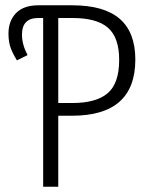

<svg xmlns="http://www.w3.org/2000/svg" viewBox="-20 -705 561 725"><path d="M491 -480Q491 -268 252 -268H200V0H143V-637H124Q63 -637 63 -574Q63 -537 84 -497L44 -477Q29 -501 20.5 -523.5Q12 -546 12 -578Q12 -626 40.5 -655.5Q69 -685 125 -685H253Q373 -685 432 -634Q491 -583 491 -480ZM430 -479Q430 -563 388 -600Q346 -637 254 -637H200V-316H253Q343 -316 386.5 -353Q430 -390 430 -479Z"/></svg>

Font: Fira Sans Extra Condensed Light
Style: Regular
Weight: 300
Width: 1
Designer: Carrois Corporate & Edenspiekermann AG
Foundry: Carrois Corporate GbR & Edenspiekermann AG
Version: Version 4.203